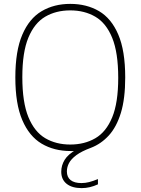

<svg xmlns="http://www.w3.org/2000/svg" viewBox="-20 -769 724 989"><path d="M401 200Q351 200 323.2 177.8Q295.5 155.5 295.5 115.5Q295.5 83 313.2 54Q331 25 374.5 1V9H344Q258.5 9 194.5 -29Q130.5 -67 94.8 -150.5Q59 -234 59 -370Q59 -506.5 94.8 -590Q130.5 -673.5 194.2 -711.2Q258 -749 342 -749Q426 -749 489.8 -711.8Q553.5 -674.5 589.2 -591.2Q625 -508 625 -370Q625 -261 602.8 -188Q580.5 -115 540.5 -71.2Q500.5 -27.5 448 -7.5Q400.5 10 373.5 30Q346.5 50 335.5 71Q324.5 92 324.5 114Q324.5 143.5 343.8 158.8Q363 174 399.5 174Q419.5 174 439 169Q458.5 164 484.5 153.5V180.5Q464 190 443 195Q422 200 401 200ZM342 -24.5Q415.5 -24.5 471.2 -57Q527 -89.5 558 -164.8Q589 -240 589 -368Q589 -498 558 -574Q527 -650 471.2 -682.8Q415.5 -715.5 342 -715.5Q268.5 -715.5 213 -683Q157.5 -650.5 126.2 -575.2Q95 -500 95 -372Q95 -242 126.2 -166Q157.5 -90 213 -57.2Q268.5 -24.5 342 -24.5Z"/></svg>

Font: Encode Sans SC Condensed Thin Thin
Style: Regular
Weight: 250
Version: Version 3.002